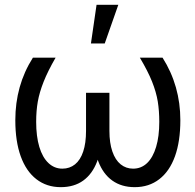

<svg xmlns="http://www.w3.org/2000/svg" viewBox="-20 -771 815 801"><path d="M130.9 -262.7Q130.9 -202.1 144 -158.2Q157.2 -114.3 182.1 -90.8Q207 -67.4 240.2 -67.4Q270.5 -67.4 293 -85.4Q315.4 -103.5 327.1 -138.7Q338.9 -173.8 338.9 -224.6V-383.8H405.3V-225.6Q405.3 -150.4 385.3 -97.7Q365.2 -44.9 327.1 -17.6Q289.1 9.8 233.4 9.8Q174.8 9.8 131.8 -23.4Q88.9 -56.6 66.4 -119.1Q43.9 -181.6 43.9 -269.5Q43.9 -341.8 62 -406.7Q80.1 -471.7 117.2 -530.3H211.9Q179.7 -474.6 162.1 -430.2Q144.5 -385.7 137.7 -347.2Q130.9 -308.6 130.9 -262.7ZM732.4 -269.5Q732.4 -181.6 710 -119.1Q687.5 -56.6 644.5 -23.4Q601.6 9.8 542 9.8Q487.3 9.8 448.7 -17.6Q410.2 -44.9 390.1 -97.7Q370.1 -150.4 370.1 -225.6V-383.8H436.5V-224.6Q436.5 -174.8 448.7 -139.2Q460.9 -103.5 483.4 -85.4Q505.9 -67.4 535.2 -67.4Q569.3 -67.4 593.8 -90.8Q618.2 -114.3 631.3 -158.2Q644.5 -202.1 644.5 -262.7Q644.5 -308.6 638.2 -347.7Q631.8 -386.7 614.3 -430.7Q596.7 -474.6 563.5 -530.3H658.2Q695.3 -471.7 713.9 -406.2Q732.4 -340.8 732.4 -269.5ZM382.8 -751H473.6L417 -589.8H359.4Z"/></svg>

Font: WEMIX Pretendard Variable
Style: Regular
Weight: 400
Designer: Base glyphs from Inter by Rasmus Andersson; Hangeul glyphs from Noto Sans CJK(Source Han Sans) by Jang Soo-young and Kan
Foundry: Kil Hyung-jin
Version: Version 1.000;Glyphs 3.2 (3208)